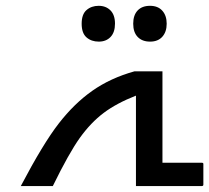

<svg xmlns="http://www.w3.org/2000/svg" viewBox="-20 -624 702 644"><path d="M524.9 -384.8V-78.1H657.2Q662.1 -78.1 662.1 -74.2V-4.9Q662.1 0 657.2 0H436V-303.2Q371.1 -277.8 327.9 -245.4Q284.7 -212.9 248 -161.9Q211.4 -110.8 157.2 0H49.8Q124.5 -142.1 176.8 -209.5Q229 -276.9 289.8 -319.6Q350.6 -362.3 431.2 -384.8ZM524.4 -500.7Q509.8 -484.4 483.4 -484.4Q457 -484.4 441.9 -500Q426.8 -515.6 426.8 -544.4Q426.8 -573.2 441.7 -588.9Q456.5 -604.5 483.2 -604.5Q509.8 -604.5 524.4 -588.1Q539.1 -571.8 539.1 -544.4Q539.1 -517.1 524.4 -500.7ZM350.8 -500Q335.9 -484.4 311.3 -484.4Q286.6 -484.4 270.3 -498.5Q253.9 -512.7 253.9 -544.4Q253.9 -576.2 270.3 -590.3Q286.6 -604.5 311 -604.5Q335.4 -604.5 350.6 -589.1Q365.7 -573.7 365.7 -544.7Q365.7 -515.6 350.8 -500Z"/></svg>

Font: DroidArabicKufi
Style: Regular
Weight: 400
Designer: Pascal Zoghbi
Foundry: Ascender Corporation
Version: Version 1.00